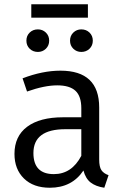

<svg xmlns="http://www.w3.org/2000/svg" viewBox="-20 -870 582 902"><path d="M393 -850V-787H127V-850ZM158 -626Q135 -626 119.5 -641Q104 -656 104 -679Q104 -702 119.5 -717Q135 -732 158 -732Q180 -732 195.5 -717Q211 -702 211 -679Q211 -656 195.5 -641Q180 -626 158 -626ZM362 -732Q385 -732 400.5 -717Q416 -702 416 -679Q416 -656 400.5 -641Q385 -626 362 -626Q340 -626 324.5 -641Q309 -656 309 -679Q309 -702 324.5 -717Q340 -732 362 -732ZM446 -121Q446 -86 456.5 -70.5Q467 -55 490 -47L470 12Q430 6 406 -12.5Q382 -31 372 -69Q318 12 214 12Q137 12 92.5 -31.5Q48 -75 48 -147Q48 -230 107.5 -274.5Q167 -319 276 -319H362V-361Q362 -418 334.5 -443.5Q307 -469 249 -469Q189 -469 107 -440L86 -502Q180 -538 264 -538Q446 -538 446 -365ZM233 -52Q317 -52 362 -138V-263H287Q137 -263 137 -151Q137 -52 233 -52Z"/></svg>

Font: FiraGO Book
Style: Regular
Weight: 350
Designer: bBox Type
Foundry: bBox Type GmbH
Version: Version 1.001;PS 001.001;hotconv 1.0.88;makeotf.lib2.5.64775